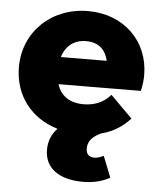

<svg xmlns="http://www.w3.org/2000/svg" viewBox="-51 -545 657 797"><g transform="rotate(5 277.0 -147.0)"><path d="M324 207C370 207 405 197 436 180L401 92C388 98 376 103 363 103C340 103 328 91 328 67C328 37 347 16 383 0C431 -12 470 -37 502 -72L411 -163C382 -130 345 -114 298 -114C241 -114 203 -140 188 -188L531 -190C537 -217 539 -237 539 -256C539 -398 433 -501 285 -501C132 -501 18 -392 18 -245C18 -126 89 -36 200 -3C177 20 164 51 164 87C164 165 226 207 324 207ZM188 -301C202 -349 238 -376 287 -376C337 -376 367 -351 379 -302Z"/></g></svg>

Font: MV Cash ExtraBold
Style: Regular
Weight: 800
Designer: Rodrigo Fuenzalida
Foundry: fragTYPE
Version: Version 1.100;Glyphs 3.1.2 (3151)